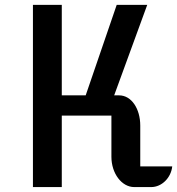

<svg xmlns="http://www.w3.org/2000/svg" viewBox="-20 -760 720 780"><path d="M113.8 0H231V-290.5H432.6V-123C432.6 -55.2 474.6 0 525.4 0H594.2C637.2 0 674.8 -37.6 679.7 -84H549.8V-250C549.8 -317.4 514.6 -372.6 463.9 -372.6H443.8L578.1 -740.2H454.1L328.1 -372.6H231V-740.2H113.8Z"/></svg>

Font: Atomic Age
Style: Regular
Weight: 400
Designer: James Grieshaber
Foundry: James Grieshaber
Version: Version 1.002